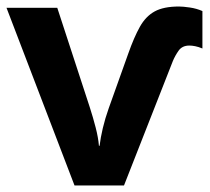

<svg xmlns="http://www.w3.org/2000/svg" viewBox="-20 -570 645 590"><path d="M530 -550Q542 -550 563 -547Q584 -544 602 -536V-421Q590 -426 580 -428Q570 -430 562 -430Q540 -430 529 -414.5Q518 -399 511 -382L361 0H209L0 -546H156L256 -240Q266 -209 274 -178Q282 -147 284 -122H286Q289 -147 296 -176.5Q303 -206 314 -237L374 -405Q392 -456 410 -488Q428 -520 455.5 -535Q483 -550 530 -550Z"/></svg>

Font: RS Noto Sans
Style: Bold
Weight: 700
Designer: Monotype Design Team
Foundry: Monotype Imaging Inc.
Version: Version 3.10